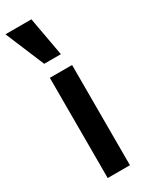

<svg xmlns="http://www.w3.org/2000/svg" viewBox="-230 -894 724 935"><g transform="rotate(-30 131.5 -426.5)"><path d="M72.9 -562.5V1H197.9V-562.5ZM137.5 -854.2 177.1 -635.4H83.3L-8.3 -854.2Z"/></g></svg>

Font: Vladivostok Bold
Style: Regular
Weight: 700
Width: 4
Designer: Michael Sharanda
Foundry: Michael Sharanda
Version: Version 1.005